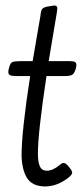

<svg xmlns="http://www.w3.org/2000/svg" viewBox="-20 -664 302 694"><path d="M256 -430Q256 -422 254 -416Q249 -399 241.5 -394Q234 -389 212 -389H148Q117 -184 117 -108Q117 -79 124 -63Q131 -47 149 -47Q171 -47 195 -67Q204 -75 210 -75Q218 -75 229 -61Q234 -55 237.5 -49.5Q241 -44 241 -40Q241 -34 230 -24Q188 10 142 10Q96 9 77.5 -21Q59 -51 58 -102Q58 -189 89 -389H42Q24 -389 17 -392Q10 -395 10 -404Q10 -410 13 -420Q17 -436 24.5 -439.5Q32 -443 55 -443H98L126 -606Q128 -626 132.5 -631.5Q137 -637 150 -640Q174 -644 175 -644Q184 -644 186 -639.5Q188 -635 186 -622Q171 -534 156 -443H232Q246 -443 251 -440Q256 -437 256 -430Z"/></svg>

Font: Farsan
Style: Regular
Weight: 400
Version: Version 1.001g;PS 1.001;hotconv 1.0.86;makeotf.lib2.5.63406 